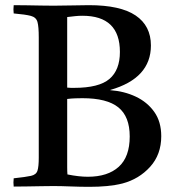

<svg xmlns="http://www.w3.org/2000/svg" viewBox="-20 -721 677 743"><path d="M326 2Q291 2 253.5 0.5Q216 -1 187 -1Q171 -1 142 -0.5Q113 0 83 0.5Q53 1 33 1Q31 -14 33 -31Q80 -36 100 -40.5Q120 -45 125 -60.5Q130 -76 130 -111V-576Q130 -618 125 -636Q120 -654 99.5 -659.5Q79 -665 33 -669Q31 -684 33 -701Q54 -701 83 -700.5Q112 -700 140.5 -699.5Q169 -699 188 -699Q219 -699 259.5 -700Q300 -701 324 -701Q446 -701 505 -661Q564 -621 564 -545Q564 -418 407 -373V-372Q461 -368 505.5 -347Q550 -326 577 -288Q604 -250 604 -194Q604 -123 561 -75.5Q518 -28 454 -11Q426 -4 394 -1Q362 2 326 2ZM299 -341Q287 -341 271.5 -340.5Q256 -340 240 -338V-116Q240 -91 240 -74Q240 -57 241 -46Q285 -37 320 -37Q397 -37 439.5 -75.5Q482 -114 482 -193Q482 -270 438 -305.5Q394 -341 299 -341ZM240 -382Q248 -381 254.5 -381Q261 -381 267 -381Q363 -381 403.5 -415.5Q444 -450 444 -520Q444 -660 299 -660Q284 -660 270.5 -658.5Q257 -657 240 -655Z"/></svg>

Font: Tiro Devanagari Marathi
Style: Regular
Weight: 400
Designer: Devanagari: John Hudson & Fiona Ross. Latin: John Hudson.
Foundry: Tiro Typeworks Ltd.
Version: Version 1.52